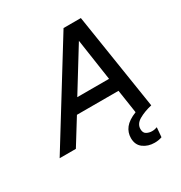

<svg xmlns="http://www.w3.org/2000/svg" viewBox="-260 -854 1153 1220"><g transform="rotate(-30 316.0 -243.5)"><path d="M-52 0 383 -704H510L620 0Q564 13 524.5 36Q485 59 485 97Q485 125 503.5 135Q522 145 543 145Q555 145 563.5 143Q572 141 581 138L575 208Q551 217 521 217Q473 217 438.5 191.5Q404 166 404 116Q404 75 429 43Q454 11 512 -12L486 -184H181L67 0ZM239 -280H472L427 -585Z"/></g></svg>

Font: Prodigy Sans Medium
Style: Italic
Weight: 500
Italic angle: -13°
Designer: Wei Huang
Foundry: Wei Huang
Version: Version 1.003; ttfautohint (v1.8.3)